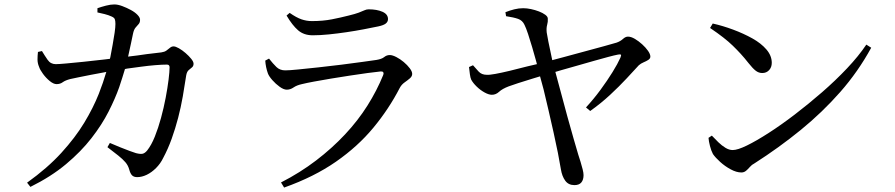

<svg xmlns="http://www.w3.org/2000/svg" viewBox="-20 -795 4030 865"><path d="M598 3Q583 3 575 -5Q567 -13 562 -32Q557 -50 545 -64Q533 -78 513 -94Q493 -110 464 -132L475 -151Q498 -141 521.5 -131.5Q545 -122 564 -115Q583 -108 593 -105Q613 -100 623 -102.5Q633 -105 643 -117Q662 -141 677.5 -179.5Q693 -218 705.5 -264Q718 -310 726.5 -355Q735 -400 739.5 -436.5Q744 -473 744 -492Q744 -504 732 -504Q711 -504 680 -501.5Q649 -499 616 -494.5Q583 -490 553 -486Q547 -485 543 -484Q533 -450 517 -402Q499 -351 469 -292Q439 -233 392 -172.5Q345 -112 277.5 -55.5Q210 1 117 47L102 28Q194 -38 256.5 -106.5Q319 -175 359.5 -242Q400 -309 425 -372Q445 -423 459 -471Q454 -470 449 -469Q420 -464 390 -458L335 -447Q310 -442 297 -439Q274 -433 262.5 -424.5Q251 -416 235 -416Q221 -416 204 -430Q187 -444 173.5 -462.5Q160 -481 156 -494Q149 -510 149 -527Q149 -544 151 -561L169 -565Q181 -545 194.5 -525.5Q208 -506 231 -506Q245 -506 277.5 -509Q310 -512 355 -516.5Q400 -521 450 -527Q463 -529 475 -530Q476 -533 477 -537Q482 -564 487.5 -593.5Q493 -623 496.5 -648Q500 -673 500 -687Q500 -702 497 -709Q494 -716 482 -721Q469 -727 451.5 -731.5Q434 -736 419 -739V-758Q436 -764 457 -769.5Q478 -775 495 -775Q511 -775 531 -767.5Q551 -760 569.5 -750Q588 -740 599.5 -728Q611 -716 611 -706Q611 -694 605 -687Q599 -680 591 -671Q583 -662 579 -642Q575 -625 570 -599Q565 -573 558 -544Q558 -542 557 -540Q601 -545 640 -551Q681 -556 707 -559Q721 -561 729.5 -567Q738 -573 745.5 -579.5Q753 -586 762 -586Q771 -586 786 -577.5Q801 -569 816 -556Q831 -543 841.5 -530Q852 -517 852 -508Q852 -497 845 -491.5Q838 -486 830 -479Q822 -472 819 -456Q812 -409 803.5 -360.5Q795 -312 782.5 -264Q770 -216 753.5 -170Q737 -124 715 -83Q703 -58 683 -38Q663 -18 641 -7.5Q619 3 598 3Z M1246 27Q1332 -17 1404 -72Q1476 -127 1534.5 -189.5Q1593 -252 1635.5 -319.5Q1678 -387 1706 -456Q1710 -466 1706 -470Q1703 -474 1694 -473Q1672 -471 1636 -466Q1600 -461 1557 -454.5Q1514 -448 1472 -441Q1430 -434 1395 -427.5Q1360 -421 1340 -416Q1317 -411 1302.5 -401Q1288 -391 1272 -391Q1258 -391 1240 -404Q1222 -417 1207 -434Q1192 -451 1187 -464Q1182 -478 1179 -492.5Q1176 -507 1175 -522L1192 -531Q1210 -508 1225.5 -493Q1241 -478 1265 -478Q1283 -478 1323 -482Q1363 -486 1414.5 -491.5Q1466 -497 1517.5 -503.5Q1569 -510 1612 -516Q1655 -522 1676 -525Q1700 -529 1711 -538Q1722 -547 1736 -547Q1748 -547 1765.5 -538Q1783 -529 1799 -515.5Q1815 -502 1826 -487.5Q1837 -473 1837 -462Q1837 -451 1826.5 -442Q1816 -433 1802.5 -423.5Q1789 -414 1781 -399Q1732 -304 1662 -219.5Q1592 -135 1493.5 -66.5Q1395 2 1260 50ZM1389 -636Q1349 -636 1323 -658.5Q1297 -681 1271 -725L1285 -737Q1315 -716 1338 -708Q1361 -700 1385 -700Q1435 -700 1475.5 -708Q1516 -716 1551 -725Q1580 -732 1596 -738Q1612 -744 1621.5 -748.5Q1631 -753 1641 -753Q1678 -753 1703 -742Q1728 -731 1728 -709Q1728 -697 1718 -689Q1708 -681 1684 -676Q1655 -670 1618.5 -663Q1582 -656 1541.5 -650Q1501 -644 1461.5 -640Q1422 -636 1389 -636Z M2568 39Q2541 39 2526.5 19Q2512 -1 2507 -32Q2502 -63 2493.5 -106Q2485 -149 2474 -198Q2463 -247 2451.5 -297Q2440 -347 2429 -392Q2420 -424 2413 -451Q2397 -446 2380 -441Q2344 -430 2314.5 -420.5Q2285 -411 2272 -406Q2243 -395 2228.5 -381.5Q2214 -368 2196 -368Q2182 -368 2163 -378.5Q2144 -389 2127.5 -405Q2111 -421 2103 -436Q2099 -445 2097 -460Q2095 -475 2093 -493L2111 -501Q2123 -487 2136.5 -472.5Q2150 -458 2173 -458Q2184 -457 2211.5 -462Q2239 -467 2276.5 -476Q2314 -485 2356 -496Q2377 -501 2399 -506Q2397 -513 2395 -521Q2387 -550 2377.5 -582.5Q2368 -615 2359 -642Q2350 -669 2343 -683Q2334 -703 2314 -710Q2294 -717 2260 -722L2257 -740Q2277 -748 2297 -753Q2317 -758 2337 -758Q2354 -758 2372.5 -754Q2391 -750 2408 -743.5Q2425 -737 2436.5 -728.5Q2448 -720 2448 -711Q2449 -697 2445 -683Q2441 -669 2443 -649Q2445 -635 2450.5 -607.5Q2456 -580 2463 -548Q2466 -536 2468 -524Q2490 -530 2517 -537Q2564 -550 2613 -563Q2662 -576 2701.5 -587Q2741 -598 2758 -603Q2775 -609 2786.5 -619.5Q2798 -630 2809 -630Q2823 -630 2840 -620Q2857 -610 2873 -595.5Q2889 -581 2899.5 -566Q2910 -551 2910 -540Q2910 -531 2900.5 -525Q2891 -519 2879 -514Q2867 -509 2858 -501Q2836 -477 2803 -441.5Q2770 -406 2728.5 -367.5Q2687 -329 2639 -295L2620 -311Q2655 -349 2685.5 -390.5Q2716 -432 2739.5 -470Q2763 -508 2775 -535Q2780 -547 2777 -549Q2774 -551 2764 -549Q2748 -546 2720 -538.5Q2692 -531 2656.5 -521Q2621 -511 2583 -500Q2545 -489 2509 -479Q2495 -475 2482 -471Q2493 -428 2506 -382Q2521 -325 2536 -270.5Q2551 -216 2564 -171Q2577 -126 2585 -99Q2590 -84 2595.5 -66Q2601 -48 2605 -32Q2609 -16 2609 -6Q2609 15 2599 27Q2589 39 2568 39Z M3320 -18Q3298 -18 3272 -32Q3246 -46 3224.5 -65.5Q3203 -85 3192 -101Q3184 -116 3178.5 -137.5Q3173 -159 3172 -174L3187 -184Q3201 -169 3216.5 -154Q3232 -139 3248.5 -129Q3265 -119 3281 -119Q3303 -119 3345 -139.5Q3387 -160 3443 -196Q3499 -232 3560.5 -279Q3622 -326 3683 -379Q3744 -432 3796 -487Q3848 -542 3883 -594L3905 -580Q3846 -472 3765.5 -380.5Q3685 -289 3587.5 -209.5Q3490 -130 3379 -59Q3367 -53 3358.5 -43Q3350 -33 3341 -25.5Q3332 -18 3320 -18ZM3414 -466Q3398 -466 3384.5 -476.5Q3371 -487 3352 -511Q3334 -534 3317 -552.5Q3300 -571 3281.5 -589Q3263 -607 3238 -626.5Q3213 -646 3179 -669L3191 -689Q3236 -679 3283 -661.5Q3330 -644 3369.5 -622Q3409 -600 3433 -572Q3457 -544 3457 -512Q3457 -492 3445 -479Q3433 -466 3414 -466Z"/></svg>

Font: Noto Serif HK ExtraLight Medium
Style: Regular
Weight: 500
Version: Version 2.002-H1;hotconv 1.1.0;makeotfexe 2.6.0